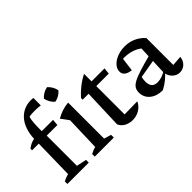

<svg xmlns="http://www.w3.org/2000/svg" viewBox="-70 -1219 1696 1696"><g transform="rotate(-45 778.0 -370.5)"><path d="M40 -431V-451Q59 -466 79.5 -476Q100 -486 124 -490Q127 -553 144 -601.5Q161 -650 190.5 -683.5Q220 -717 259 -734.5Q298 -752 345 -752Q352 -752 359.5 -751.5Q367 -751 375 -750V-657Q355 -660 336 -661Q317 -662 298 -662Q282 -662 266 -661Q250 -660 234 -657Q226 -635 222.5 -591.5Q219 -548 220 -490H361L356 -431ZM223 -463V-54L317 -34V0H50V-32Q63 -39 79 -45.5Q95 -52 116 -57L124 -463ZM392 0V-32Q406 -40 421.5 -46.5Q437 -53 455 -57L465 -382L411 -455Q445 -475 483 -487.5Q521 -500 563 -504V-54L630 -34V0ZM528 -732Q548 -714 561.5 -690Q575 -666 579 -641Q563 -621 538.5 -607Q514 -593 489 -589Q469 -605 455 -629.5Q441 -654 436 -680Q454 -700 478 -714Q502 -728 528 -732Z M842 -584V-490H1004L998 -431H842V-77L1003 -80Q990 -51 967.5 -31Q945 -11 916.5 -0.5Q888 10 859 10Q819 10 784.5 -7.5Q750 -25 733 -61L746 -431H672V-452Q707 -491 749 -524.5Q791 -558 842 -584Z M1449 7Q1416 7 1387 -17Q1358 -41 1347 -89L1359 -384Q1291 -435 1191 -435Q1174 -435 1156 -433Q1138 -431 1122 -427L1182 -457L1163 -308Q1120 -313 1098.5 -330.5Q1077 -348 1077 -376Q1077 -411 1103 -439.5Q1129 -468 1172.5 -485Q1216 -502 1268 -502Q1324 -502 1372 -480Q1420 -458 1455 -418V-82L1549 -89Q1546 -59 1532 -37.5Q1518 -16 1496 -4.5Q1474 7 1449 7ZM1231 11Q1156 10 1111.5 -27.5Q1067 -65 1067 -125Q1067 -153 1079.5 -174.5Q1092 -196 1125 -214Q1158 -232 1219.5 -251.5Q1281 -271 1377 -296V-238L1152 -199L1186 -214Q1181 -199 1178.5 -183Q1176 -167 1176 -153Q1176 -113 1194 -92Q1212 -71 1250 -71Q1277 -71 1306 -81Q1335 -91 1368 -113V-98Q1339 -65 1306.5 -38Q1274 -11 1231 11Z"/></g></svg>

Font: Piazzolla Thin SemiBold
Style: Regular
Weight: 600
Version: Version 2.005